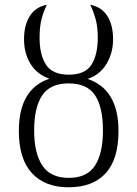

<svg xmlns="http://www.w3.org/2000/svg" viewBox="-20 -785 582 815"><path d="M60 -229Q60 -408 190 -451Q137 -469 109.5 -514Q82 -559 82 -618Q82 -677 106 -716Q130 -755 179 -765Q165 -737 156.5 -704.5Q148 -672 148 -625Q148 -552 175.5 -510Q203 -468 272 -468Q341 -468 368 -510Q395 -552 395 -625Q395 -671 386 -703.5Q377 -736 363 -765Q412 -755 436 -716.5Q460 -678 460 -618Q460 -561 432.5 -514.5Q405 -468 352 -450Q483 -406 483 -229Q483 -109 428.5 -49.5Q374 10 271 10Q171 10 115.5 -50Q60 -110 60 -229ZM417 -231Q417 -330 383.5 -380.5Q350 -431 271 -431Q193 -431 159 -380Q125 -329 125 -231Q125 -135 159.5 -82.5Q194 -30 272 -30Q350 -30 383.5 -82.5Q417 -135 417 -231Z"/></svg>

Font: Noto Serif Light
Style: Regular
Weight: 300
Designer: Monotype Design Team
Foundry: Monotype Imaging Inc.
Version: Version 1.001